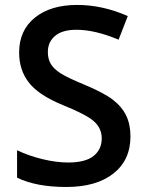

<svg xmlns="http://www.w3.org/2000/svg" viewBox="-20 -744 590 774"><path d="M505.9 -193.8Q505.9 -98.6 437 -44.4Q368.2 9.8 247.1 9.8Q126 9.8 48.8 -27.8V-138.2Q97.7 -115.2 152.6 -102.1Q207.5 -88.9 254.9 -88.9Q324.2 -88.9 357.2 -115.2Q390.1 -141.6 390.1 -186Q390.1 -226.1 359.9 -253.9Q329.6 -281.7 234.9 -319.8Q137.2 -359.4 97.2 -410.2Q57.1 -460.9 57.1 -532.2Q57.1 -621.6 120.6 -672.9Q184.1 -724.1 291 -724.1Q393.6 -724.1 495.1 -679.2L458 -584Q362.8 -624 288.1 -624Q231.4 -624 202.1 -599.4Q172.9 -574.7 172.9 -534.2Q172.9 -506.3 184.6 -486.6Q196.3 -466.8 223.1 -449.2Q250 -431.6 319.8 -402.8Q398.4 -370.1 435.1 -341.8Q471.7 -313.5 488.8 -277.8Q505.9 -242.2 505.9 -193.8Z"/></svg>

Font: f0_21440          
Style: Regular
Weight: 600
Foundry: Ascender Corporation
Version: Version 1.10